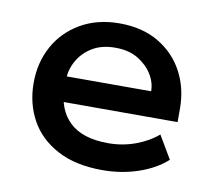

<svg xmlns="http://www.w3.org/2000/svg" viewBox="-56 -471 604 544"><g transform="rotate(10 246.5 -199.0)"><path d="M270 10Q193 10 140.5 -18Q88 -46 62 -93.5Q36 -141 36 -200Q36 -258 61.5 -305Q87 -352 135 -380Q183 -408 247 -408Q313 -408 360 -380Q407 -352 432 -305Q457 -258 457 -199V-161H88V-234H368Q368 -259 353.5 -282.5Q339 -306 312.5 -322Q286 -338 247 -338Q208 -338 181 -321.5Q154 -305 139.5 -279Q125 -253 125 -225V-200Q125 -139 162 -103.5Q199 -68 273 -68Q315 -68 352.5 -82Q390 -96 415 -118L454 -52Q422 -23 373.5 -6.5Q325 10 270 10Z"/></g></svg>

Font: Rokkitt Medium
Style: Regular
Weight: 500
Version: Version 3.103